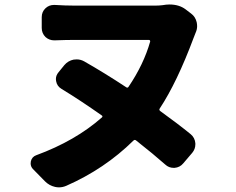

<svg xmlns="http://www.w3.org/2000/svg" viewBox="-20 -763 1040 847"><path d="M697.3 -740.2Q713.9 -743.2 727.5 -743.2Q770.5 -743.2 798.8 -721.7L823.2 -703.1Q841.8 -689.5 847.7 -665Q849.6 -656.2 849.6 -647.5Q849.6 -632.8 842.8 -618.2Q837.9 -607.4 834 -595.7Q760.7 -399.4 684.6 -284.2Q680.7 -278.3 686.5 -273.4Q767.6 -214.8 821.3 -170.9Q839.8 -155.3 841.8 -130.9Q841.8 -128.9 841.8 -126Q841.8 -105.5 828.1 -88.9L788.1 -42Q773.4 -24.4 750 -22.5Q748 -22.5 746.1 -22.5Q724.6 -22.5 709 -37.1Q657.2 -83 580.1 -143.6Q574.2 -148.4 568.4 -142.6Q441.4 -17.6 272.5 56.6Q256.8 63.5 240.2 63.5Q231.4 63.5 222.7 61.5Q197.3 55.7 178.7 37.1L125 -17.6Q115.2 -28.3 115.2 -42Q115.2 -46.9 116.2 -51.8Q121.1 -71.3 139.6 -78.1Q312.5 -141.6 429.7 -245.1Q434.6 -250 428.7 -253.9Q333 -321.3 251 -371.1Q231.4 -382.8 227.5 -405.3Q226.6 -409.2 226.6 -414.1Q226.6 -430.7 238.3 -444.3L263.7 -475.6Q280.3 -495.1 304.7 -500Q311.5 -501 318.4 -501Q335.9 -501 351.6 -492.2Q442.4 -440.4 537.1 -377.9Q543 -374 546.9 -379.9Q614.3 -479.5 642.6 -580.1Q642.6 -583 641.1 -585Q639.6 -586.9 636.7 -586.9H305.7Q273.4 -586.9 221.7 -585Q220.7 -585 218.8 -585Q197.3 -585 180.7 -599.6Q164.1 -616.2 164.1 -639.6V-687.5Q164.1 -710.9 180.7 -726.6Q196.3 -741.2 217.8 -741.2Q219.7 -741.2 221.7 -741.2Q269.5 -738.3 305.7 -738.3H667Q681.6 -738.3 697.3 -740.2Z"/></svg>

Font: Gen Jyuu Gothic Heavy
Style: Bold
Weight: 900
Designer: [Source Han Sans]
Ryoko NISHIZUKA  (kana & ideographs); Paul D. Hunt (Latin, Greek & Cyrillic); Wenlong ZHANG  (bopomofo
Version: Version 1.002.20150607